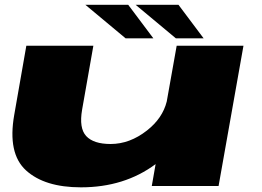

<svg xmlns="http://www.w3.org/2000/svg" viewBox="-20 -777 1094 802"><path d="M614 0 630 -91.5Q499.5 5.5 318 5.5Q166.5 5.5 88.8 -65.2Q11 -136 39.5 -297.5L90 -586H370L323 -319Q309.5 -241.5 340.2 -208.5Q371 -175.5 442 -175.5Q522 -175.5 594 -232Q659 -283 676.5 -353L718 -586H997L893 0ZM714.5 -617 546.5 -757H725.5L830.5 -617ZM504.5 -617 336.5 -757H515.5L620.5 -617Z"/></svg>

Font: Anybody UltraExpanded Black
Style: Italic
Weight: 900
Width: 9
Italic angle: -10°
Designer: Tyler Finck
Foundry: Etcetera Type Company
Version: Version 1.010; ttfautohint (v1.8.3) -l 8 -r 50 -G 200 -x 14 